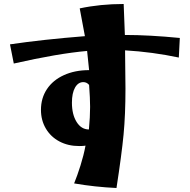

<svg xmlns="http://www.w3.org/2000/svg" viewBox="-20 -851 950 961"><path d="M351 67Q367 28 383 -23Q399 -74 408 -122Q397 -120 376 -120Q321 -120 277.5 -143Q234 -166 209.5 -207.5Q185 -249 185 -301Q185 -360 215 -405Q245 -450 300 -475Q355 -500 426 -500L416 -596Q269 -583 49 -533L30 -629Q192 -653 405 -670L379 -809Q482 -831 599 -831L605 -676Q727 -676 880 -661L875 -563Q743 -591 606 -599L608 -407Q608 -277 598.5 -177.5Q589 -78 563 90Q455 85 351 67ZM431 -316Q431 -358 426 -426Q414 -440 397 -440Q371 -440 355.5 -412.5Q340 -385 340 -337Q340 -278 363.5 -240.5Q387 -203 425 -203Q431 -266 431 -316Z"/></svg>

Font: Otomanopee One
Style: Regular
Weight: 400
Designer: Das Ende der Wildnis
Foundry: Gutenberg Labo
Version: Version 3.005